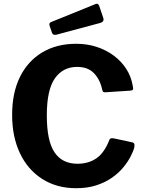

<svg xmlns="http://www.w3.org/2000/svg" viewBox="-20 -983 765 1013"><path d="M382 -752Q440 -752 490.5 -735.5Q541 -719 581 -689Q621 -659 646.5 -619Q672 -579 680 -532Q684 -516 681.5 -511Q679 -506 670 -505L535 -496Q526 -496 523.5 -499.5Q521 -503 519 -511Q508 -563 476 -596.5Q444 -630 387 -630Q312 -630 269.5 -569.5Q227 -509 227 -374Q227 -240 267.5 -179.5Q308 -119 389 -119Q447 -119 489 -148Q531 -177 558 -247Q562 -256 580 -253L678 -232Q683 -231 687 -226.5Q691 -222 689 -207Q684 -186 669.5 -158Q655 -130 631 -100.5Q607 -71 571.5 -46Q536 -21 489 -5.5Q442 10 382 10Q279 10 202.5 -39Q126 -88 85 -175Q44 -262 44 -377Q44 -493 85 -576.5Q126 -660 202 -706Q278 -752 382 -752ZM503 -953 525 -888Q531 -868 509 -862L278 -800Q267 -798 262 -800.5Q257 -803 254 -811L242 -846Q237 -861 248 -866L485 -962Q497 -967 503 -953Z"/></svg>

Font: Libre Franklin Thin
Style: Bold
Weight: 700
Version: Version 3.000